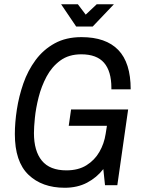

<svg xmlns="http://www.w3.org/2000/svg" viewBox="-20 -873 678 905"><path d="M285 12Q178 12 114 -49.5Q50 -111 50 -241Q50 -295 59.5 -357Q69 -419 90 -479.5Q111 -540 147.5 -589.5Q184 -639 237.5 -668.5Q291 -698 364 -698Q479 -698 537.5 -637.5Q596 -577 596 -452H505V-459Q505 -537 470.5 -577Q436 -617 363 -617Q304 -617 264 -587.5Q224 -558 199.5 -512Q175 -466 162 -414.5Q149 -363 144.5 -318Q140 -273 140 -246Q140 -161 177.5 -115.5Q215 -70 293 -70Q349 -70 387.5 -94Q426 -118 448.5 -157Q471 -196 478 -242L490 -318L522 -280H304L315 -357H584L533 0H475L467 -76Q436 -36 390.5 -12Q345 12 285 12ZM339 -748 268 -853H347L384 -804L436 -853H517L417 -748Z"/></svg>

Font: Archivo Narrow
Style: Italic
Weight: 400
Italic angle: -8°
Designer: Hector Gatti
Foundry: Omnibus-Type
Version: Version 3.002